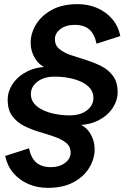

<svg xmlns="http://www.w3.org/2000/svg" viewBox="-20 -721 642 927"><path d="M211 186Q160 186 117 167.5Q74 149 44.5 114.5Q15 80 5 32L120 -5Q129 40 154.5 63Q180 86 225 86Q267 86 294 65.5Q321 45 321 16Q321 -14 299 -31.5Q277 -49 242.5 -61Q208 -73 169 -84.5Q130 -96 95.5 -113.5Q61 -131 39 -161Q17 -191 17 -239Q17 -280 42 -317Q67 -354 112 -376.5Q157 -399 217 -398L211 -389Q172 -403 150 -438Q128 -473 128 -514Q128 -560 154 -603Q180 -646 230.5 -673.5Q281 -701 355 -701Q406 -701 449 -682.5Q492 -664 521.5 -629.5Q551 -595 561 -547L446 -510Q437 -556 411.5 -578.5Q386 -601 340 -601Q298 -601 271.5 -580.5Q245 -560 245 -532Q245 -502 267 -484Q289 -466 323.5 -454.5Q358 -443 396.5 -431Q435 -419 469.5 -401.5Q504 -384 526 -354Q548 -324 548 -276Q548 -236 523.5 -199Q499 -162 454.5 -139.5Q410 -117 349 -117L354 -125Q394 -112 415.5 -77Q437 -42 437 0Q437 45 411.5 88Q386 131 335.5 158.5Q285 186 211 186ZM316 -164Q369 -164 400 -188.5Q431 -213 431 -248Q431 -275 415 -294.5Q399 -314 371.5 -326.5Q344 -339 311 -345Q278 -351 245 -351Q192 -351 160.5 -326.5Q129 -302 129 -267Q129 -240 145.5 -220.5Q162 -201 189.5 -188.5Q217 -176 250 -170Q283 -164 316 -164Z"/></svg>

Font: Radio Canada Big Medium
Style: Italic
Weight: 500
Italic angle: -12°
Designer: Étienne Aubert Bonn
Foundry: Coppers and Brasses
Version: Version 1.001